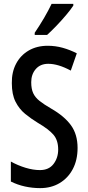

<svg xmlns="http://www.w3.org/2000/svg" viewBox="-20 -1026 456 990"><path d="M380 -263Q380 -201 355.5 -154.5Q331 -108 287.5 -82Q244 -56 187 -56Q147 -56 108.5 -64.5Q70 -73 36 -90V-193Q72 -173 111.5 -161Q151 -149 186 -149Q232 -149 256 -180.5Q280 -212 280 -255Q280 -303 255.5 -331.5Q231 -360 176 -392Q140 -414 109.5 -439Q79 -464 60 -501.5Q41 -539 41 -597Q40 -654 63 -697.5Q86 -741 128 -765.5Q170 -790 226 -790Q266 -790 303.5 -779.5Q341 -769 376 -751L345 -662Q280 -697 229 -697Q188 -697 164.5 -670Q141 -643 141 -602Q141 -568 151 -546Q161 -524 183.5 -506Q206 -488 244 -466Q312 -427 346 -380Q380 -333 380 -263ZM358 -997Q345 -977 321 -948.5Q297 -920 270.5 -892.5Q244 -865 223 -846H159V-857Q213 -937 246 -1006H358Z"/></svg>

Font: Noto Sans Malayalam UI ExtraCondensed Medium
Style: Regular
Weight: 500
Width: 2
Designer: Jelle Bosma - Monotype Design Team
Foundry: Monotype Imaging Inc.
Version: Version 2.104; ttfautohint (v1.8.4.7-5d5b)